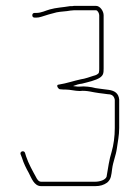

<svg xmlns="http://www.w3.org/2000/svg" viewBox="-20 -640 475 654"><path d="M318 -588V-407C318 -402 318 -398 317 -394C317 -388 305 -383 299 -382C290 -379 267 -371 256 -370C232 -365 207 -356 181 -352C168 -352 179 -336 184 -336C192 -335 198 -335 203 -335C220 -335 235 -330 252 -330C275 -333 298 -325 317 -323L333 -321C338 -320 343 -320 348 -319C362 -319 369 -312 371 -300V-204C371 -175 367 -146 360 -122C352 -97 348 -67 343 -38C339 -27 320 -21 304 -21H120C111 -21 106 -30 102 -38C91 -58 77 -83 69 -107L65 -120C61 -129 47 -124 50 -115L55 -102C60 -85 70 -65 78 -51C87 -34 96 -6 120 -6H305C321 -6 334 -10 345 -18C359 -30 359 -43 362 -65C365 -89 375 -111 378 -134C381 -157 386 -178 386 -204V-301C384 -322 371 -331 350 -334L334 -336C329 -337 324 -337 319 -338L305 -340C291 -344 268 -347 251 -345C246 -345 241 -345 236 -346C234 -346 232 -346 229 -347C240 -351 248 -354 259 -355C278 -360 307 -366 321 -376C332 -384 333 -391 333 -407V-588C333 -602 321 -620 307 -620H232C229 -619 224 -619 218 -619C195 -615 171 -614 150 -608C135 -604 121 -596 104 -596H98C93 -596 90 -593 90 -588C90 -583 93 -580 98 -580H104C109 -580 115 -581 121 -583C138 -589 154 -593 173 -598C188 -601 205 -601 220 -604L232 -605H307C313 -605 318 -594 318 -588Z"/></svg>

Font: Electronic
Style: UltTh
Weight: 100
Version: Version 1.011